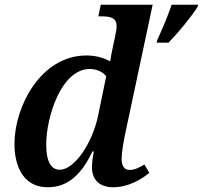

<svg xmlns="http://www.w3.org/2000/svg" viewBox="-20 -780 856 810"><path d="M644 -613 641 -600H691C734 -644 786 -708 813 -750L816 -760H704C688 -712 665 -658 644 -613ZM181 10C262 10 321 -38 370 -141H376C371 -117 368 -93 368 -74C368 -18 404 10 458 10C520 10 577 -23 610 -51L589 -86C570 -74 547 -63 527 -63C506 -63 493 -78 493 -110C493 -135 502 -188 508 -215L624 -760H405L395 -711H409C451 -711 472 -702 472 -670C472 -660 469 -642 465 -623L456 -581C453 -569 447 -538 445 -521C419 -536 383 -546 345 -546C151 -546 41 -329 41 -173C41 -72 83 10 181 10ZM232 -64C199 -64 175 -92 175 -171C175 -285 238 -489 359 -489C385 -489 414 -478 428 -458L393 -288C369 -177 295 -64 232 -64Z"/></svg>

Font: Noto Serif SemiBold
Style: Italic
Weight: 600
Italic angle: -12°
Designer: Monotype Design Team
Foundry: Monotype Imaging Inc.
Version: Version 2.014